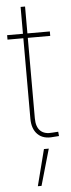

<svg xmlns="http://www.w3.org/2000/svg" viewBox="-61 -695 356 966"><g transform="rotate(-5 117.5 -212.0)"><path d="M217.8 -529.3V-506.8H2V-529.3ZM82 -665H104.5V-100.6Q104.5 -57.1 125.7 -36.9Q147 -16.6 187 -21Q194.3 -21.5 201.4 -22Q208.5 -22.5 215.8 -22.9L217.8 -1Q210.9 -0.5 203.6 0Q196.3 0.5 189 1Q138.2 6.8 110.1 -21Q82 -48.8 82 -100.6ZM89.8 241.2 136.7 57.6H161.1L108.4 241.2Z"/></g></svg>

Font: Inter 24pt Thin
Style: Regular
Weight: 250
Designer: Rasmus Andersson
Foundry: rsms
Version: Version 4.001;git-66647c0bb